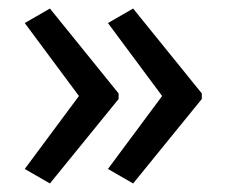

<svg xmlns="http://www.w3.org/2000/svg" viewBox="-20 -489 531 450"><path d="M453 -257 292 -59 233 -93 360 -264 233 -435 292 -469 453 -270ZM258 -257 97 -59 38 -93 165 -264 38 -435 97 -469 258 -270Z"/></svg>

Font: Noto Sans Arabic SemiCondensed
Style: Regular
Weight: 400
Width: 4
Designer: Monotype Design Team, Nadine Chahine, Nizar Qandah and Khaled Hosny
Foundry: Monotype Imaging Inc.
Version: Version 2.012